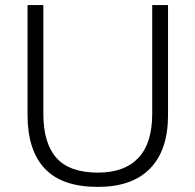

<svg xmlns="http://www.w3.org/2000/svg" viewBox="-20 -725 766 753"><path d="M364 8Q223 8 155.5 -64Q88 -136 88 -274V-705H150V-279Q150 -163 201.5 -105.5Q253 -48 364 -48Q468 -48 522.5 -105.5Q577 -163 577 -279V-705H639V-274Q639 -136 568.5 -64Q498 8 364 8Z"/></svg>

Font: Mulish Light
Style: Regular
Weight: 300
Designer: Vernon Adams
Foundry: Vernon Adams
Version: Version 3.603; ttfautohint (v1.8.3)